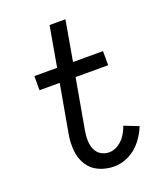

<svg xmlns="http://www.w3.org/2000/svg" viewBox="-138 -824 775 920"><g transform="rotate(-20 250.0 -363.5)"><path d="M286 8Q245 8 209 -8Q173 -24 152.5 -57Q132 -90 128.5 -130.5Q125 -171 132 -211L176 -458H73V-530H189L225 -735H306L270 -530H423V-458H257L211 -199Q207 -176 207.5 -152.5Q208 -129 216.5 -108.5Q225 -88 243.5 -76Q262 -64 286 -64Q310 -64 332.5 -78.5Q355 -93 369.5 -115Q384 -137 392 -161L465 -132Q450 -95 424 -62Q398 -29 361 -10.5Q324 8 286 8Z"/></g></svg>

Font: Iosevka SS08
Style: Italic
Weight: 400
Italic angle: -10°
Monospace: yes
Designer: Belleve Invis
Foundry: Belleve Invis
Version: 2.1.0; ttfautohint (v1.8.2)